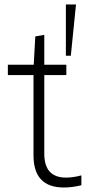

<svg xmlns="http://www.w3.org/2000/svg" viewBox="-20 -828 384 854"><path d="M264 6Q129 6 129 -137V-494H15V-540H130L137 -666L177 -673V-540H275V-494H177V-144Q177 -38 274 -38Q288 -38 306 -40.5Q324 -43 342 -48V-4Q301 6 264 6ZM273 -808H318L295 -580H273Z"/></svg>

Font: Encode Sans Narrow
Style: ExtraLight
Weight: 200
Designer: Pablo Impallari, Andres Torresi
Foundry: Pablo Impallari, Andres Torresi
Version: Version 1.000; ttfautohint (v1.00) -l 8 -r 50 -G 200 -x 14 -